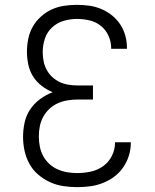

<svg xmlns="http://www.w3.org/2000/svg" viewBox="-20 -763 640 791"><path d="M297 8Q269 8 240 3.5Q211 -1 185 -13Q159 -25 137 -44Q115 -63 101 -88.5Q87 -114 81 -142.5Q75 -171 75 -199Q75 -229 81.5 -258.5Q88 -288 104.5 -312.5Q121 -337 145.5 -355Q170 -373 197 -383Q173 -393 151.5 -409.5Q130 -426 116 -448.5Q102 -471 96.5 -497.5Q91 -524 91 -550Q91 -577 96.5 -603.5Q102 -630 115 -653Q128 -676 148.5 -694.5Q169 -713 193 -724Q217 -735 243.5 -739Q270 -743 297 -743Q323 -743 348 -739.5Q373 -736 397 -726Q421 -716 441 -700Q461 -684 475 -663Q489 -642 496 -617Q503 -592 503 -566Q503 -565 503 -564Q503 -563 503 -562H438Q438 -563 438 -563.5Q438 -564 438 -565Q438 -591 427 -615.5Q416 -640 395.5 -656.5Q375 -673 349 -679Q323 -685 297 -685Q269 -685 242 -677Q215 -669 194.5 -650Q174 -631 165 -604Q156 -577 156 -549Q156 -530 159.5 -511.5Q163 -493 172 -476Q181 -459 195 -446Q209 -433 226 -425Q243 -417 262 -414Q281 -411 300 -411H363V-353H300Q279 -353 258 -349.5Q237 -346 218 -337.5Q199 -329 183.5 -314.5Q168 -300 158 -281.5Q148 -263 144 -242.5Q140 -222 140 -201Q140 -180 144 -159.5Q148 -139 157.5 -121Q167 -103 182.5 -88.5Q198 -74 217 -65.5Q236 -57 256.5 -53.5Q277 -50 297 -50Q326 -50 354 -56Q382 -62 405 -78.5Q428 -95 441 -121Q454 -147 454 -176Q454 -176 454 -176.5Q454 -177 454 -177H519Q519 -176 519 -176Q519 -176 519 -175Q519 -148 511 -122Q503 -96 487.5 -73.5Q472 -51 450.5 -35Q429 -19 403.5 -9Q378 1 351 4.5Q324 8 297 8Z"/></svg>

Font: Iosevka Curly Light Extended
Style: Regular
Weight: 300
Width: 7
Monospace: yes
Designer: Belleve Invis
Foundry: Belleve Invis
Version: Version 11.1.0; ttfautohint (v1.8.3)